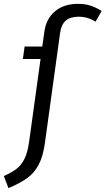

<svg xmlns="http://www.w3.org/2000/svg" viewBox="-80 -768 549 999"><path d="M449 -711 417 -655Q377 -681 329 -681Q285 -681 262 -660.5Q239 -640 233 -599L154 -26Q144 46 121.5 88.5Q99 131 63 157.5Q27 184 -36 211L-60 148Q-18 129 6 110.5Q30 92 46.5 60Q63 28 71 -27L131 -461H39L48 -526H140L151 -604Q160 -670 206 -709Q252 -748 326 -748Q362 -748 390 -739Q418 -730 449 -711Z"/></svg>

Font: Fira Sans Book
Style: Italic
Weight: 350
Italic angle: -8°
Designer: bBox Type GmbH & Carrois Corporate GbR & Edenspiekermann AG
Foundry: bBox Type GmbH & Carrois Corporate GbR & Edenspiekermann AG
Version: Version 4.301